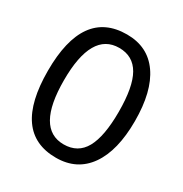

<svg xmlns="http://www.w3.org/2000/svg" viewBox="-171 -853 942 991"><g transform="rotate(30 300.0 -357.5)"><path d="M300.8 9.8Q41 9.8 41 -358.9Q41 -725.1 301.8 -725.1Q426.8 -725.1 493.4 -629.6Q560.1 -534.2 560.1 -357.9Q560.1 -181.6 492.7 -85.9Q425.3 9.8 300.8 9.8ZM300.8 -69.8Q385.3 -69.8 424.6 -140.6Q463.9 -211.4 463.9 -357.9Q463.9 -505.9 424.1 -575.4Q384.3 -645 301.8 -645Q137.2 -645 137.2 -357.9Q137.2 -69.8 300.8 -69.8Z"/></g></svg>

Font: WenQuanYi Micro Hei Mono
Style: Regular
Weight: 400
Foundry: Ascender Corporation
Version: Version 0.2.0-beta